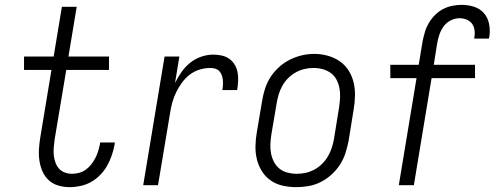

<svg xmlns="http://www.w3.org/2000/svg" viewBox="-20 -763 2040 791"><path d="M268 8Q243 8 220.5 1.5Q198 -5 181.5 -20Q165 -35 155.5 -56Q146 -77 142.5 -100.5Q139 -124 140.5 -148.5Q142 -173 146 -197L192 -475H79V-530H201L235 -735H296L262 -530H429V-475H253L205 -188Q203 -172 201.5 -156Q200 -140 201.5 -124.5Q203 -109 208 -94.5Q213 -80 222.5 -69Q232 -58 246.5 -52.5Q261 -47 277 -47Q291 -47 306 -51Q321 -55 334 -64.5Q347 -74 356.5 -86.5Q366 -99 373 -112.5Q380 -126 384.5 -140.5Q389 -155 392 -170Q392 -171 392 -173Q392 -175 393 -176H453Q453 -174 452.5 -171.5Q452 -169 452 -167Q448 -145 440.5 -123Q433 -101 421.5 -80.5Q410 -60 393 -42.5Q376 -25 355.5 -13.5Q335 -2 312.5 3Q290 8 268 8Z M570 0 658 -530H719L701 -421Q712 -444 727.5 -466Q743 -488 763.5 -504.5Q784 -521 809 -529.5Q834 -538 859 -538Q877 -538 894.5 -534Q912 -530 925.5 -520Q939 -510 947.5 -495.5Q956 -481 959 -464Q962 -447 961 -428.5Q960 -410 957 -392H896Q898 -403 898.5 -413.5Q899 -424 898 -434Q897 -444 893.5 -453.5Q890 -463 883.5 -470Q877 -477 867.5 -480Q858 -483 847 -483Q825 -483 803 -476.5Q781 -470 762.5 -456Q744 -442 730 -423Q716 -404 706 -383.5Q696 -363 690 -341.5Q684 -320 681 -299L631 0Z M1201 8Q1172 8 1145 2Q1118 -4 1096 -19Q1074 -34 1059.5 -57Q1045 -80 1038.5 -106Q1032 -132 1032.5 -160.5Q1033 -189 1038 -218L1060 -348Q1064 -373 1072 -398Q1080 -423 1094.5 -445.5Q1109 -468 1129.5 -486.5Q1150 -505 1174 -517Q1198 -529 1223.5 -535Q1249 -541 1275 -541Q1303 -541 1330 -533.5Q1357 -526 1379 -511Q1401 -496 1415.5 -473.5Q1430 -451 1436.5 -424.5Q1443 -398 1442.5 -369.5Q1442 -341 1437 -312L1416 -182Q1411 -157 1403 -132Q1395 -107 1380.5 -84.5Q1366 -62 1345.5 -43.5Q1325 -25 1301 -13Q1277 -1 1251.5 3.5Q1226 8 1201 8ZM1202 -47Q1221 -47 1239.5 -51Q1258 -55 1275.5 -64.5Q1293 -74 1307 -88Q1321 -102 1331 -119Q1341 -136 1347 -154.5Q1353 -173 1356 -191L1377 -321Q1380 -341 1381 -361Q1382 -381 1378.5 -399.5Q1375 -418 1366.5 -434.5Q1358 -451 1343 -462Q1328 -473 1309.5 -478Q1291 -483 1271 -483Q1252 -483 1233.5 -478.5Q1215 -474 1198 -464.5Q1181 -455 1167 -441Q1153 -427 1143.5 -410Q1134 -393 1128.5 -375Q1123 -357 1120 -339L1098 -209Q1095 -189 1094 -169.5Q1093 -150 1096.5 -131.5Q1100 -113 1108.5 -96.5Q1117 -80 1131 -68.5Q1145 -57 1164 -52Q1183 -47 1202 -47Z M1623 0 1696 -441H1588V-496H1705L1721 -593Q1725 -612 1730.5 -631Q1736 -650 1746.5 -668Q1757 -686 1772 -701Q1787 -716 1805 -725.5Q1823 -735 1843 -739Q1863 -743 1882 -743Q1909 -743 1933.5 -735Q1958 -727 1974 -708.5Q1990 -690 1995 -664Q2000 -638 1996 -612Q1995 -610 1995 -608Q1995 -606 1994 -604H1934Q1934 -605 1934 -606Q1934 -607 1934 -609Q1937 -624 1935 -639Q1933 -654 1924.5 -665.5Q1916 -677 1902 -682.5Q1888 -688 1873 -688Q1855 -688 1837 -679Q1819 -670 1807.5 -654Q1796 -638 1790 -620Q1784 -602 1781 -584L1767 -496H1937V-441H1758L1685 0Z"/></svg>

Font: Iosevka Curly Light Oblique
Style: Regular
Weight: 300
Italic angle: -9°
Monospace: yes
Designer: Belleve Invis
Foundry: Belleve Invis
Version: Version 11.1.0; ttfautohint (v1.8.3)